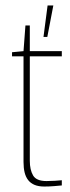

<svg xmlns="http://www.w3.org/2000/svg" viewBox="-20 -682 256 702"><path d="M142 0Q121 0 106.5 -6Q92 -12 83 -23.5Q74 -35 70 -51.5Q66 -68 66 -90V-476H24V-491L66 -495L73 -589H89V-495H206V-476H89V-94Q89 -61 101 -40.5Q113 -20 150 -20Q165 -20 180.5 -21Q196 -22 206 -23V-4Q195 -3 178 -1.5Q161 0 142 0ZM139 -547 154 -662H175L153 -547Z"/></svg>

Font: Alumni Sans SC Thin
Style: Regular
Weight: 100
Designer: Robert E. Leuschke
Foundry: Robert E. Leuschke
Version: Version 1.018